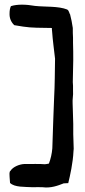

<svg xmlns="http://www.w3.org/2000/svg" viewBox="-20 -768 374 844"><path d="M22 -710C21 -689 28 -672 42 -658L44 -657H45C56 -655 69 -653 82 -651C120 -645 160 -646 208 -645C208 -643 208 -636 209 -630C212 -588 217 -555 222 -510C221 -454 221 -393 218 -340L215 -263C215 -244 213 -227 213 -206L210 -116C208 -92 203 -70 195 -49C190 -48 182 -46 177 -46C158 -48 116 -47 90 -47H86C66 -46 37 -35 26 -17C20 -12 21 -6 24 34V36C44 56 89 53 124 55C138 55 156 54 167 55C203 60 235 48 260 38L280 37C288 5 301 -54 303 -103L304 -114L302 -178V-223L300 -290C300 -304 298 -323 300 -338C301 -348 302 -360 301 -371V-391L300 -407C301 -441 301 -472 302 -504C302 -529 302 -554 301 -580V-602C300 -616 300 -630 300 -644V-645C297 -667 293 -686 288 -705V-706H287C285 -709 283 -721 277 -725H276V-726C236 -742 179 -737 134 -742C94 -749 56 -750 28 -741C24 -733 22 -721 22 -710Z"/></svg>

Font: Vapor
Style: Sbd
Weight: 600
Foundry: Cannot Into Space Fonts
Version: Version 0.179